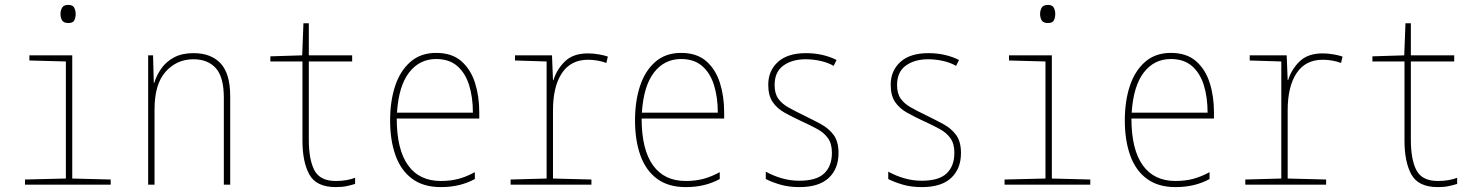

<svg xmlns="http://www.w3.org/2000/svg" viewBox="-20 -754 6040 784"><path d="M259 -660Q240 -660 233.5 -671Q227 -682 227 -697Q227 -711 233.5 -722.5Q240 -734 259 -734Q277 -734 283 -722.5Q289 -711 289 -697Q289 -684 284 -672Q279 -660 259 -660ZM82 0V-21L249 -25V-503L100 -507V-528H275V-25L432 -21V0Z M585 0V-528H605L608 -416H610Q619 -446 638.5 -474Q658 -502 690.5 -519.5Q723 -537 770 -537Q842 -537 881 -495Q920 -453 920 -361V0H894V-355Q894 -439 861.5 -475.5Q829 -512 770 -512Q702 -512 656.5 -461.5Q611 -411 611 -307V0Z M1351 10Q1272 10 1243.5 -41Q1215 -92 1215 -180V-503H1084V-524L1214 -528L1219 -659H1241V-528H1418V-503H1241V-183Q1241 -102 1264 -58.5Q1287 -15 1351 -15Q1376 -15 1395 -18.5Q1414 -22 1430 -28V-3Q1414 2 1395.5 6Q1377 10 1351 10Z M1780 10Q1709 10 1663 -24Q1617 -58 1595 -119.5Q1573 -181 1573 -262Q1573 -341 1593.5 -403Q1614 -465 1656 -501.5Q1698 -538 1761 -538Q1825 -538 1863.5 -504.5Q1902 -471 1919.5 -416Q1937 -361 1937 -296V-270H1600Q1600 -144 1646 -79.5Q1692 -15 1780 -15Q1819 -15 1851.5 -23.5Q1884 -32 1919 -51V-23Q1890 -7 1855.5 1.5Q1821 10 1780 10ZM1911 -294Q1911 -357 1895.5 -406.5Q1880 -456 1847 -484.5Q1814 -513 1761 -513Q1693 -513 1650.5 -458Q1608 -403 1601 -294Z M2065 0V-21L2212 -25V-503L2083 -507V-528H2234L2238 -427H2240Q2253 -470 2286.5 -503Q2320 -536 2381 -536Q2402 -536 2425 -532Q2448 -528 2462 -523L2456 -497Q2420 -510 2381 -510Q2311 -510 2274.5 -455.5Q2238 -401 2238 -303V-25L2395 -21V0Z M2780 10Q2709 10 2663 -24Q2617 -58 2595 -119.5Q2573 -181 2573 -262Q2573 -341 2593.5 -403Q2614 -465 2656 -501.5Q2698 -538 2761 -538Q2825 -538 2863.5 -504.5Q2902 -471 2919.5 -416Q2937 -361 2937 -296V-270H2600Q2600 -144 2646 -79.5Q2692 -15 2780 -15Q2819 -15 2851.5 -23.5Q2884 -32 2919 -51V-23Q2890 -7 2855.5 1.5Q2821 10 2780 10ZM2911 -294Q2911 -357 2895.5 -406.5Q2880 -456 2847 -484.5Q2814 -513 2761 -513Q2693 -513 2650.5 -458Q2608 -403 2601 -294Z M3244 10Q3200 10 3165 -0.5Q3130 -11 3107 -23V-53Q3138 -36 3172.5 -26Q3207 -16 3244 -16Q3314 -16 3345.5 -46Q3377 -76 3377 -130Q3377 -167 3361 -189.5Q3345 -212 3317.5 -227Q3290 -242 3255 -258Q3216 -276 3184.5 -293.5Q3153 -311 3135 -337.5Q3117 -364 3117 -408Q3117 -465 3156.5 -501Q3196 -537 3271 -537Q3307 -537 3339 -529.5Q3371 -522 3396 -509L3384 -485Q3362 -498 3331.5 -505Q3301 -512 3270 -512Q3214 -512 3178.5 -486Q3143 -460 3143 -407Q3143 -372 3158 -351Q3173 -330 3200 -315Q3227 -300 3262 -283Q3299 -265 3331.5 -247.5Q3364 -230 3384 -203Q3404 -176 3404 -129Q3404 -65 3364 -27.5Q3324 10 3244 10Z M3744 10Q3700 10 3665 -0.5Q3630 -11 3607 -23V-53Q3638 -36 3672.5 -26Q3707 -16 3744 -16Q3814 -16 3845.5 -46Q3877 -76 3877 -130Q3877 -167 3861 -189.5Q3845 -212 3817.5 -227Q3790 -242 3755 -258Q3716 -276 3684.5 -293.5Q3653 -311 3635 -337.5Q3617 -364 3617 -408Q3617 -465 3656.5 -501Q3696 -537 3771 -537Q3807 -537 3839 -529.5Q3871 -522 3896 -509L3884 -485Q3862 -498 3831.5 -505Q3801 -512 3770 -512Q3714 -512 3678.5 -486Q3643 -460 3643 -407Q3643 -372 3658 -351Q3673 -330 3700 -315Q3727 -300 3762 -283Q3799 -265 3831.5 -247.5Q3864 -230 3884 -203Q3904 -176 3904 -129Q3904 -65 3864 -27.5Q3824 10 3744 10Z M4259 -660Q4240 -660 4233.5 -671Q4227 -682 4227 -697Q4227 -711 4233.5 -722.5Q4240 -734 4259 -734Q4277 -734 4283 -722.5Q4289 -711 4289 -697Q4289 -684 4284 -672Q4279 -660 4259 -660ZM4082 0V-21L4249 -25V-503L4100 -507V-528H4275V-25L4432 -21V0Z M4780 10Q4709 10 4663 -24Q4617 -58 4595 -119.5Q4573 -181 4573 -262Q4573 -341 4593.5 -403Q4614 -465 4656 -501.5Q4698 -538 4761 -538Q4825 -538 4863.5 -504.5Q4902 -471 4919.5 -416Q4937 -361 4937 -296V-270H4600Q4600 -144 4646 -79.5Q4692 -15 4780 -15Q4819 -15 4851.5 -23.5Q4884 -32 4919 -51V-23Q4890 -7 4855.5 1.5Q4821 10 4780 10ZM4911 -294Q4911 -357 4895.5 -406.5Q4880 -456 4847 -484.5Q4814 -513 4761 -513Q4693 -513 4650.5 -458Q4608 -403 4601 -294Z M5065 0V-21L5212 -25V-503L5083 -507V-528H5234L5238 -427H5240Q5253 -470 5286.5 -503Q5320 -536 5381 -536Q5402 -536 5425 -532Q5448 -528 5462 -523L5456 -497Q5420 -510 5381 -510Q5311 -510 5274.5 -455.5Q5238 -401 5238 -303V-25L5395 -21V0Z M5851 10Q5772 10 5743.5 -41Q5715 -92 5715 -180V-503H5584V-524L5714 -528L5719 -659H5741V-528H5918V-503H5741V-183Q5741 -102 5764 -58.5Q5787 -15 5851 -15Q5876 -15 5895 -18.5Q5914 -22 5930 -28V-3Q5914 2 5895.5 6Q5877 10 5851 10Z"/></svg>

Font: Noto Sans Mono ExtraCondensed Thin
Style: Regular
Weight: 100
Width: 2
Designer: Monotype Design Team
Foundry: Monotype Imaging Inc.
Version: Version 2.014; ttfautohint (v1.8.4.7-5d5b)